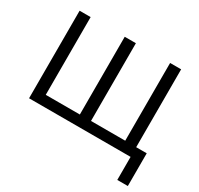

<svg xmlns="http://www.w3.org/2000/svg" viewBox="-183 -941 1407 1356"><g transform="rotate(30 520.5 -263.0)"><path d="M1011 -79V188H925V0H97V-714H187V-80H465V-714H556V-80H835V-714H925V-79Z"/></g></svg>

Font: Go Noto Kurrent-Regular
Style: Regular
Weight: 400
Designer: Monotype Design Team
Foundry: Monotype Imaging Inc.
Version: Version 2.012; ttfautohint (v1.8.4.7-5d5b)